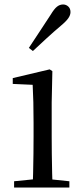

<svg xmlns="http://www.w3.org/2000/svg" viewBox="-20 -838 372 858"><path d="M43 0V-28L153 -39H184L290 -28V0ZM126 0Q127 -24 128 -65Q129 -106 129.5 -150.5Q130 -195 130 -229V-289Q130 -340 129 -381Q128 -422 126 -459L37 -463V-489L202 -528L214 -520L211 -380V-229Q211 -195 211.5 -150.5Q212 -106 213 -65Q214 -24 215 0ZM109 -624Q133 -661 157.5 -697.5Q182 -734 207 -773Q222 -798 234.5 -808Q247 -818 262 -818Q275 -818 285 -809Q295 -800 295 -784Q295 -771 285.5 -757Q276 -743 252 -723Q220 -696 189 -667.5Q158 -639 127 -610Z"/></svg>

Font: Noto Serif TC ExtraLight
Style: Regular
Weight: 400
Version: Version 2.002-H1;hotconv 1.1.0;makeotfexe 2.6.0